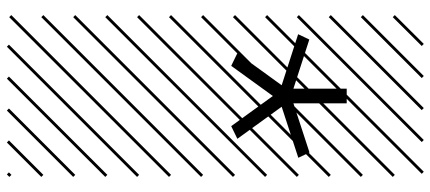

<svg xmlns="http://www.w3.org/2000/svg" viewBox="-374 -577 1278 570"><g transform="rotate(90 265.0 -292.0)"><path d="M81.6 -538.1 97.3 -571.3 243.2 -524.1V-682.3H286.8V-524.1L432.7 -571.8L448.4 -538.6L296.9 -489.2L392.1 -357.7L354.5 -339.4L265 -463L175.5 -339.4L137.9 -357.7L233.1 -489.2ZM499.1 313.1 505.2 319.2 497.8 326.6 491.7 320.5ZM499.1 218.3 505.2 224.4 403 326.6 396.9 320.5ZM499.1 123.6 505.2 129.7 308.2 326.6 302.1 320.5ZM499.1 28.3 505.2 34.5 213.5 326.6 207.3 320.5ZM499.1 -66 505.2 -59.9 118.7 326.6 112.6 320.5ZM499.1 -160.8 505.2 -154.7 30.9 319.7 24.8 313.5ZM499.1 -256 505.2 -249.9 30.9 224.4 24.8 218.3ZM499.1 -350.8 505.2 -344.6 30.9 129.7 24.8 123.6ZM499.1 -446 505.2 -439.9 30.9 34.5 24.8 28.3ZM499.1 -540.3 505.2 -534.2 30.9 -59.9 24.8 -66ZM499.1 -635.1 505.2 -629 30.9 -154.7 24.8 -160.8ZM499.1 -730.3 505.2 -724.2 30.9 -249.9 24.8 -256ZM499.1 -825.1 505.2 -819 30.9 -344.6 24.8 -350.8ZM489.9 -911.1 496 -905 30.9 -439.9 24.8 -446ZM395.6 -911.1 401.7 -905 30.9 -534.2 24.8 -540.3ZM300.8 -911.1 306.9 -905 30.9 -629 24.8 -635.1ZM205.6 -911.1 211.7 -905 30.9 -724.2 24.8 -730.3ZM110.4 -911.1 116.5 -905 30.9 -819 24.8 -825.1Z"/></g></svg>

Font: AzarMehrMSRS2
Style: Regular
Weight: 1
Designer: Amin Abedi
Version: Version 1.00